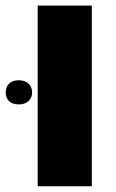

<svg xmlns="http://www.w3.org/2000/svg" viewBox="-66 -652 407 672"><path d="M65.9 0V-632.3H255.4V0ZM-45.9 -328.6Q-45.9 -348.6 -33.7 -359.9Q-21.5 -371.1 -0.2 -371.1Q21 -371.1 33.7 -359.4Q46.4 -347.7 46.4 -328.6Q46.4 -309.6 33.7 -298.1Q21 -286.6 -0.5 -286.6Q-22 -286.6 -33.9 -297.6Q-45.9 -308.6 -45.9 -328.6Z"/></svg>

Font: Open Sans Hebrew Extra Bold
Style: Regular
Weight: 800
Foundry: Ascender Corporation, Yanek Iontef
Version: Version 2.001;PS 002.001;hotconv 1.0.70;makeotf.lib2.5.58329